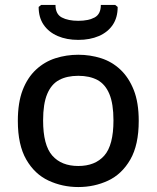

<svg xmlns="http://www.w3.org/2000/svg" viewBox="-20 -743 632 775"><path d="M296 12Q232 12 176 -14Q120 -40 86 -99Q52 -158 52 -255Q52 -329 71.5 -379.5Q91 -430 125.5 -462Q160 -494 204 -508Q248 -522 296 -522Q344 -522 388 -508Q432 -494 466 -462Q500 -430 520 -379.5Q540 -329 540 -255Q540 -158 506 -99Q472 -40 416.5 -14Q361 12 296 12ZM296 -73Q364 -73 401 -115Q438 -157 438 -257Q438 -324 421.5 -363.5Q405 -403 373.5 -420Q342 -437 296 -437Q250 -437 218.5 -420Q187 -403 170.5 -363.5Q154 -324 154 -257Q154 -157 191 -115Q228 -73 296 -73ZM296 -582Q249 -582 213 -597.5Q177 -613 156.5 -642.5Q136 -672 136 -715L146 -723H204Q204 -686 229.5 -672.5Q255 -659 296 -659Q337 -659 362 -672.5Q387 -686 387 -723H445L455 -715Q455 -672 435 -642.5Q415 -613 379 -597.5Q343 -582 296 -582Z"/></svg>

Font: AR One Sans Medium
Style: Regular
Weight: 500
Designer: Niteesh Yadav
Foundry: Niteesh Yadav
Version: Version 1.001;gftools[0.9.33]